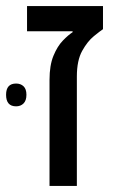

<svg xmlns="http://www.w3.org/2000/svg" viewBox="-64 -612 384 632"><path d="M99 0V-349Q99 -397 112 -428.5Q125 -460 143 -478.5Q161 -497 175 -506V-509H25V-592H275V-516Q266 -510 245 -493Q224 -476 206.5 -444.5Q189 -413 189 -360V0ZM-44 -300Q-44 -337 -11 -337Q4 -337 13.5 -328Q23 -319 23 -300Q23 -281 13.5 -271.5Q4 -262 -11 -262Q-44 -262 -44 -300Z"/></svg>

Font: Go Noto Kurrent-Regular
Style: Regular
Weight: 400
Designer: Monotype Design Team
Foundry: Monotype Imaging Inc.
Version: Version 2.012; ttfautohint (v1.8.4.7-5d5b)